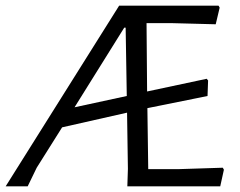

<svg xmlns="http://www.w3.org/2000/svg" viewBox="-63 -660 849 680"><path d="M669 -381 674 -375 672 -320 459 -277 462 -61H570L726 -66L730 -59L717 0H388L390 -62L387 -261L157 -209L67 -66L35 0H-43L359 -640H711L715 -633L701 -574L548 -578H456L458 -336ZM377 -562 201 -280 386 -320 382 -562Z"/></svg>

Font: Alegreya Sans
Style: Italic
Weight: 400
Italic angle: -7°
Designer: Juan Pablo del Peral
Foundry: Huerta Tipografica
Version: Version 2.007